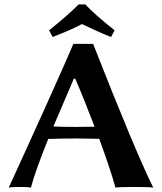

<svg xmlns="http://www.w3.org/2000/svg" viewBox="-20 -853 741 876"><path d="M502.9 -714.8 486.8 -684.1Q421.9 -710 354 -743.2Q310.1 -719.2 220.2 -684.1L204.1 -714.8Q289.1 -782.7 338.9 -833H369.1Q412.1 -786.6 502.9 -714.8ZM411.6 -274.9Q363.3 -401.9 323.2 -494.1H316.9L223.6 -275.9Q266.1 -273.9 328.1 -273.9Q359.4 -273.9 411.6 -274.9ZM200.2 -219.2Q141.6 -74.7 121.1 2.9Q108.9 0 76.2 0Q32.2 0 20 2.9Q231 -458 314.9 -652.8H404.8Q599.6 -156.7 679.2 2.9Q662.1 0 587.9 0Q523.9 0 506.8 2.9Q482.9 -83.5 432.6 -219.7Q372.1 -221.2 333 -221.2Q276.4 -221.2 200.2 -219.2Z"/></svg>

Font: Linux Biolinum
Style: Bold
Weight: 700
Designer: Philipp H. Poll
Foundry: Philipp H. Poll
Version: Version 1.3.2 ; ttfautohint (v0.9)